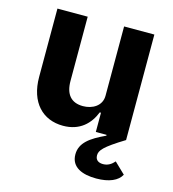

<svg xmlns="http://www.w3.org/2000/svg" viewBox="-108 -606 817 907"><g transform="rotate(15 300.0 -152.0)"><path d="M535 -516H387V-177C387 -127 342 -102 296 -102C238 -102 209 -137 209 -202V-516H61V-182C61 -57 130 12 229 12C312 12 358 -36 381 -94H387V0H439L440 4C366 38 321 71 321 127C321 191 379 212 445 212C508 212 550 193 567 161L514 110C500 126 483 138 459 138C439 138 421 130 421 105C421 81 437 60 535 0Z"/></g></svg>

Font: IBM Plex Mono
Style: Bold
Weight: 700
Monospace: yes
Designer: Mike Abbink, Paul van der Laan, Pieter van Rosmalen
Foundry: Bold Monday
Version: Version 2.004